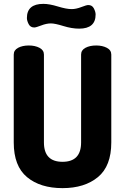

<svg xmlns="http://www.w3.org/2000/svg" viewBox="-20 -966 646 992"><path d="M399 -230V-684Q399 -707 421.5 -719Q444 -731 477 -731Q509 -731 532 -719Q555 -707 555 -684V-230Q555 -108 486 -51Q417 6 303 6Q188 6 119.5 -51Q51 -108 51 -230V-684Q51 -707 73.5 -719Q96 -731 129 -731Q161 -731 184 -719Q207 -707 207 -684V-230Q207 -130 303 -130Q399 -130 399 -230ZM243 -845Q220 -845 193 -834.5Q166 -824 157 -824Q137 -824 128 -841.5Q119 -859 119 -873Q119 -946 204 -946Q235 -946 279 -932.5Q323 -919 350 -919Q373 -919 400 -929.5Q427 -940 436 -940Q456 -940 465 -922.5Q474 -905 474 -891Q474 -818 389 -818Q351 -818 307.5 -831.5Q264 -845 243 -845Z"/></svg>

Font: Dosis
Style: ExtraBold
Weight: 800
Designer: EdgarTolentino, PabloImpallari, IginoMarini
Foundry: EdgarTolentino, PabloImpallari, IginoMarini
Version: Version 1.007